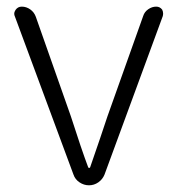

<svg xmlns="http://www.w3.org/2000/svg" viewBox="-20 -553 528 573"><path d="M199.2 -32.2 24.4 -503.9Q22.5 -507.8 22.5 -511.7Q22.5 -517.6 26.4 -523.4Q33.2 -533.2 44.9 -533.2Q58.6 -533.2 70.3 -524.9Q82 -516.6 86.9 -502.9L191.4 -206.1Q222.7 -108.4 243.2 -53.7Q244.1 -51.8 246.1 -51.8Q248 -51.8 249 -53.7Q282.2 -149.4 300.8 -206.1L407.2 -504.9Q411.1 -517.6 422.4 -525.4Q433.6 -533.2 446.3 -533.2Q457 -533.2 463.9 -524.4Q466.8 -518.6 466.8 -512.7Q466.8 -508.8 465.8 -504.9L292 -32.2Q286.1 -17.6 273.4 -8.8Q260.7 0 245.6 0Q230.5 0 217.3 -8.8Q204.1 -17.6 199.2 -32.2Z"/></svg>

Font: Gen Jyuu Gothic Light
Style: Regular
Weight: 200
Designer: [Source Han Sans]
Ryoko NISHIZUKA  (kana & ideographs); Paul D. Hunt (Latin, Greek & Cyrillic); Wenlong ZHANG  (bopomofo
Version: Version 1.002.20150607